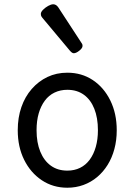

<svg xmlns="http://www.w3.org/2000/svg" viewBox="-20 -859 629 898"><path d="M295 19Q228 19 175.5 -16Q123 -51 93 -111.5Q63 -172 63 -250Q63 -309 80 -358Q97 -407 128.5 -443Q160 -479 202 -499Q244 -519 295 -519Q362 -519 414 -484.5Q466 -450 496 -389Q526 -328 526 -250Q526 -203 515 -162Q504 -121 483.5 -88Q463 -55 434.5 -31Q406 -7 370.5 6Q335 19 295 19ZM295 -61Q328 -61 354.5 -74Q381 -87 399.5 -112Q418 -137 428 -172Q438 -207 438 -250Q438 -308 421 -350.5Q404 -393 372 -416Q340 -439 295 -439Q262 -439 235 -426Q208 -413 189.5 -388Q171 -363 161 -328.5Q151 -294 151 -250Q151 -192 168.5 -149.5Q186 -107 218 -84Q250 -61 295 -61ZM325 -610Q321 -610 316.5 -613Q312 -616 306 -623L183 -770Q176 -778 173.5 -782.5Q171 -787 171 -794Q171 -803 181.5 -813.5Q192 -824 205.5 -831.5Q219 -839 229 -839Q243 -839 253 -824L360 -660Q365 -653 365.5 -650Q366 -647 366 -644Q366 -634 351 -622Q336 -610 325 -610Z"/></svg>

Font: Playwrite US Modern
Style: Regular
Weight: 400
Designer: Veronika Burian, José Scaglione
Foundry: TypeTogether
Version: Version 1.002